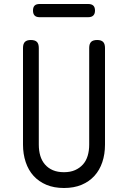

<svg xmlns="http://www.w3.org/2000/svg" viewBox="-20 -930 640 960"><path d="M95 -690Q95 -711 104.5 -720.5Q114 -730 134 -730Q155 -730 164.5 -720.5Q174 -711 174 -690V-207Q174 -176 181.5 -151Q189 -126 205 -107.5Q221 -89 244.5 -79Q268 -69 300 -69Q332 -69 355.5 -79.5Q379 -90 395 -108Q411 -126 418.5 -151.5Q426 -177 426 -207V-690Q426 -711 435.5 -720.5Q445 -730 466 -730Q486 -730 495.5 -720.5Q505 -711 505 -690V-207Q505 -159 491.5 -119Q478 -79 452 -50.5Q426 -22 388 -6Q350 10 300 10Q250 10 212 -6Q174 -22 148 -50.5Q122 -79 108.5 -119.5Q95 -160 95 -207ZM178 -844Q161 -844 153 -852.5Q145 -861 145 -877Q145 -894 153 -902Q161 -910 178 -910H421Q438 -910 446.5 -902Q455 -894 455 -877Q455 -861 446.5 -852.5Q438 -844 421 -844Z"/></svg>

Font: Maple Mono Normal NL Light
Style: Regular
Weight: 300
Monospace: yes
Designer: subframe7536
Version: Version 7.000